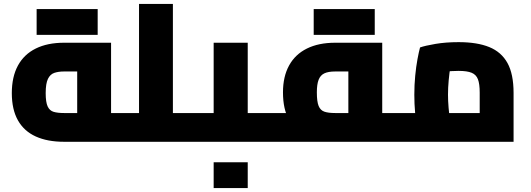

<svg xmlns="http://www.w3.org/2000/svg" viewBox="-20 -720 2694 975"><path d="M305 0Q221 0 161.5 -27Q102 -54 71 -109Q40 -164 40 -247Q40 -330 71 -387Q102 -444 161.5 -473.5Q221 -503 305 -503H544V-79H372V-381L400 -357H305Q277 -357 256 -350Q235 -343 223.5 -319.5Q212 -296 212 -247Q212 -201 222 -179.5Q232 -158 252.5 -152Q273 -146 305 -146H648V0ZM648 0V-146Q653 -146 656.5 -141Q660 -136 662.5 -126.5Q665 -117 666.5 -103.5Q668 -90 668 -73Q668 -56 666.5 -42.5Q665 -29 662.5 -19.5Q660 -10 656.5 -5Q653 0 648 0ZM166 -543V-674H339V-543ZM303 -543V-674H476V-543Z M858 0V-146H962V0ZM686 0V-700H858V0ZM578 0V-146H686V0ZM578 0Q573 0 569 -5Q565 -10 563 -19.5Q561 -29 559.5 -42.5Q558 -56 558 -73Q558 -96 560 -112Q562 -128 566.5 -137Q571 -146 578 -146ZM962 0V-146Q967 -146 970.5 -141Q974 -136 976.5 -126.5Q979 -117 980.5 -103.5Q982 -90 982 -73Q982 -56 980.5 -42.5Q979 -29 976.5 -19.5Q974 -10 970.5 -5Q967 0 962 0Z M1238 0V-146H1341V0ZM962 0V-146H1172L1065 -57V-503H1238V0ZM962 0Q957 0 953 -5Q949 -10 947 -19.5Q945 -29 943.5 -42.5Q942 -56 942 -73Q942 -96 944 -112Q946 -128 950.5 -137Q955 -146 962 -146ZM1341 0V-146Q1346 -146 1350 -141Q1354 -136 1356 -126.5Q1358 -117 1359.5 -103.5Q1361 -90 1361 -73Q1361 -56 1359.5 -42.5Q1358 -29 1356 -19.5Q1354 -10 1350.5 -5Q1347 0 1341 0ZM1065 235V104H1238V235Z M1921 0V-146H2024V0ZM1341 0V-146H1782L1749 -118V-381L1778 -357H1682Q1647 -357 1627 -347.5Q1607 -338 1598 -315Q1589 -292 1589 -251Q1589 -204 1598 -182Q1607 -160 1627 -153Q1647 -146 1682 -146V-7Q1598 -7 1538.5 -32Q1479 -57 1448 -111Q1417 -165 1417 -251Q1417 -331 1448 -387.5Q1479 -444 1538.5 -473.5Q1598 -503 1682 -503H1921V0ZM1341 0Q1336 0 1332 -5Q1328 -10 1326 -19.5Q1324 -29 1322.5 -42.5Q1321 -56 1321 -73Q1321 -96 1323 -112Q1325 -128 1329.5 -137Q1334 -146 1341 -146ZM2024 0V-146Q2030 -146 2033.5 -141Q2037 -136 2039.5 -126.5Q2042 -117 2043 -103.5Q2044 -90 2044 -73Q2044 -56 2043 -42.5Q2042 -29 2039.5 -19.5Q2037 -10 2033.5 -5Q2030 0 2024 0ZM1573 -543V-674H1746V-543ZM1710 -543V-674H1883V-543Z M1979 0V-146H2479L2416 -87V-250Q2416 -294 2407 -317.5Q2398 -341 2375 -350.5Q2352 -360 2309 -360Q2269 -360 2231 -355Q2193 -350 2171 -341L2279 -440Q2273 -418 2267.5 -384Q2262 -350 2258.5 -312Q2255 -274 2255 -239Q2255 -209 2258 -173Q2261 -137 2265.5 -109Q2270 -81 2272 -71L2109 -26Q2104 -41 2098 -73Q2092 -105 2088 -148Q2084 -191 2084 -239Q2084 -289 2088.5 -335.5Q2093 -382 2100 -419.5Q2107 -457 2113 -479Q2138 -488 2191 -497Q2244 -506 2309 -506Q2403 -506 2464.5 -481Q2526 -456 2557 -400Q2588 -344 2588 -248V0ZM1980 0Q1975 0 1971 -5Q1967 -10 1965 -19.5Q1963 -29 1961.5 -42.5Q1960 -56 1960 -73Q1960 -96 1962 -112Q1964 -128 1968.5 -137Q1973 -146 1980 -146Z"/></svg>

Font: Cairo Play Black
Style: Regular
Weight: 900
Version: Version 3.119